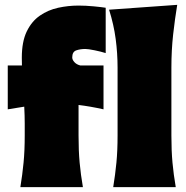

<svg xmlns="http://www.w3.org/2000/svg" viewBox="-20 -772 767 792"><path d="M64 0Q72.5 -52 77.2 -101Q82 -150 82 -213V-263Q82 -278 81.5 -295.5Q81 -313 80 -332L12 -321V-502H70.5Q70 -521 70 -534Q70 -600 90.2 -642Q110.5 -684 144.5 -707.5Q178.5 -731 220 -740Q261.5 -749 304 -749Q333.5 -749 367.2 -745.8Q401 -742.5 416 -740V-553Q397.5 -559 370.5 -564.5Q343.5 -570 332 -570Q311 -570 294.5 -564.2Q278 -558.5 278 -535Q278 -525.5 286.8 -515.8Q295.5 -506 311 -502H407V-321Q351 -333.5 304 -339V-213Q304 -150 308.5 -101Q313 -52 322 0ZM447 0Q455.5 -52 460.2 -101Q465 -150 465 -213V-493Q465 -552.5 457.2 -611.2Q449.5 -670 430 -732L711 -752Q701.5 -694.5 694.2 -629.8Q687 -565 687 -493V-213Q687 -150 691.5 -101Q696 -52 705 0Z"/></svg>

Font: Commissioner Flair Black
Style: Regular
Weight: 900
Designer: Kostas Bartsokas
Foundry: Kostas Bartsokas
Version: Version 1.000; ttfautohint (v1.8.3)